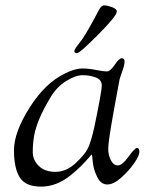

<svg xmlns="http://www.w3.org/2000/svg" viewBox="-20 -680 558 715"><path d="M287 -535Q309 -568 348 -642Q357 -660 368 -660Q379 -660 397 -653.5Q415 -647 415 -637Q415 -621 346 -551.5Q277 -482 267 -482Q257 -482 257 -489Q257 -496 267 -508.5Q277 -521 287 -535ZM223 -407Q260 -425 285.5 -425Q311 -425 337.5 -419.5Q364 -414 377.5 -414Q391 -414 407 -438.5Q423 -463 433.5 -463Q444 -463 444 -451Q444 -439 435.5 -415Q427 -391 425 -383Q423 -375 403 -263.5Q383 -152 383 -127Q383 -102 393 -83Q403 -64 419 -64Q435 -64 458.5 -96.5Q482 -129 490.5 -129Q499 -129 499 -114.5Q499 -100 479.5 -72Q460 -44 431.5 -18.5Q403 7 379.5 7Q356 7 342 -21Q328 -49 325.5 -77Q323 -105 322 -105Q321 -105 310.5 -92.5Q300 -80 282.5 -62.5Q265 -45 244 -28Q191 15 133 15Q75 15 53.5 -19.5Q32 -54 32 -120.5Q32 -187 90 -279Q148 -371 223 -407ZM107 -174Q102 -144 102 -114Q102 -84 124.5 -62Q147 -40 186.5 -40Q226 -40 260.5 -71.5Q295 -103 307 -127Q319 -151 332 -210Q359 -340 359 -361.5Q359 -383 337 -391.5Q315 -400 288 -400Q261 -400 226 -378Q191 -356 169 -319Q117 -233 107 -174Z"/></svg>

Font: Sorts Mill Goudy
Style: Italic
Weight: 400
Italic angle: -7.40001°
Version: Version 003.101